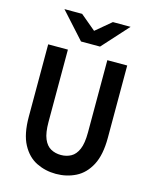

<svg xmlns="http://www.w3.org/2000/svg" viewBox="-135 -1009 885 1110"><g transform="rotate(15 308.0 -454.5)"><path d="M308 12Q245 12 191.2 -14.5Q137.5 -41 104.8 -102Q72 -163 72 -267V-700H190V-267Q190 -202.5 205.2 -166.5Q220.5 -130.5 247.2 -115.8Q274 -101 308 -101Q341.5 -101 368.2 -115.8Q395 -130.5 410.5 -166.5Q426 -202.5 426 -267V-700H545V-267Q545 -164.5 512.5 -103.2Q480 -42 426 -15Q372 12 308 12ZM251 -765 110 -921H216L308 -844L400 -921H506L365 -765Z"/></g></svg>

Font: Overpass Mono
Style: Bold
Weight: 700
Monospace: yes
Designer: Delve Withrington, Dave Bailey
Foundry: Delve Fonts LLC
Version: Version 4.000